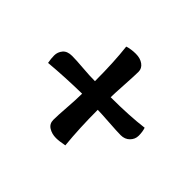

<svg xmlns="http://www.w3.org/2000/svg" viewBox="-112 -631 759 759"><g transform="rotate(45 267.5 -251.5)"><path d="M261.2 -481Q286.1 -481 302.5 -469Q318.8 -457 318.8 -438Q318.8 -418 315.4 -362.1Q312 -306.2 312 -289.1Q416 -289.1 492.2 -298.8Q498 -282.2 498 -259.8Q498 -240.2 483.6 -225.6Q469.2 -210.9 445.8 -210.9Q426.8 -210.9 376 -214.4Q325.2 -217.8 311 -217.8Q311 -116.2 319.8 -27.8Q291 -22 272.9 -22Q250 -22 232.4 -33Q214.8 -43.9 214.8 -65.9Q214.8 -89.8 218.5 -138.9Q222.2 -188 222.2 -219.2Q128.9 -217.8 41 -210Q37.1 -230 37.1 -248Q37.1 -267.1 49.6 -282Q62 -296.9 88.9 -296.9Q110.8 -296.9 152.3 -293.5Q193.8 -290 223.1 -290Q223.1 -396 213.9 -474.1Q234.9 -481 261.2 -481Z"/></g></svg>

Font: Sukar
Style: Bold
Weight: 700
Designer: Dario Muhafara - Ghiath Alsory
Foundry: Dario Muhafara - Ghiath Alsory
Version: Version 1.00 March 27, 2016, initial release